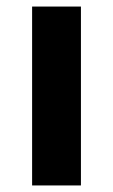

<svg xmlns="http://www.w3.org/2000/svg" viewBox="-20 -566 345 586"><path d="M227 0V-546H78V0Z"/></svg>

Font: Noto Sans Bassa Vah
Style: Bold
Weight: 700
Designer: Monotype Design Team
Foundry: Monotype Imaging Inc.
Version: Version 2.002